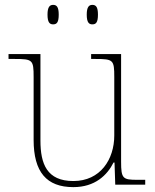

<svg xmlns="http://www.w3.org/2000/svg" viewBox="-20 -758 637 788"><path d="M359 -658C374 -658 382 -666 382 -698C382 -729 374 -738 359 -738C345 -738 336 -729 336 -698C336 -666 345 -658 359 -658ZM198 -658C213 -658 221 -666 221 -698C221 -729 213 -738 198 -738C184 -738 175 -729 175 -698C175 -666 184 -658 198 -658ZM281 10C370 10 420 -39 446 -91H450L453 0H576V-20H544C484 -20 477 -25 477 -94V-536H354V-516H372C445 -516 449 -512 449 -442V-202C449 -104 392 -15 281 -15C172 -15 146 -86 146 -181V-536H15V-516H41C114 -516 118 -512 118 -442V-184C118 -52 171 10 281 10Z"/></svg>

Font: Noto Serif Georgian Thin
Style: Regular
Weight: 100
Designer: Monotype Design Team, Akaki Razmadze
Foundry: Google LLC
Version: Version 2.003